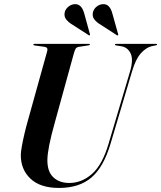

<svg xmlns="http://www.w3.org/2000/svg" viewBox="-20 -916 794 946"><path d="M515 -208 621.5 -566.5Q638 -624 623 -654Q608 -684 575.5 -688.5L553 -692Q546.5 -692.5 546.5 -696.5Q546.5 -700 552 -700H749.5Q754 -700 754 -697Q754 -694 748 -692.5L727.5 -688.5Q700 -682 674.2 -653.5Q648.5 -625 631 -565.5L525 -209Q491 -93.5 431 -41.8Q371 10 270.5 10Q178 10 129.8 -36Q81.5 -82 82.5 -154.5Q83 -169.5 88 -197.2Q93 -225 100.5 -257Q108 -289 116 -317L213 -665.5Q217.5 -683 198 -685.5L151 -692Q144.5 -692.5 144.5 -696.5Q144.5 -700 150.5 -700H418.5Q423 -700 423 -697Q423 -693.5 416.5 -692.5L367 -685Q358.5 -683.5 354 -677.8Q349.5 -672 344.5 -655L251.5 -317.5Q231.5 -246.5 222.8 -202Q214 -157.5 213.5 -129.5Q212.5 -71.5 242.2 -43Q272 -14.5 321.5 -14.5Q383 -14.5 433.8 -59.5Q484.5 -104.5 515 -208ZM534 -848 562 -748Q563.5 -744 561.5 -742.5Q559.5 -740.5 556 -742.5L472.5 -796.5Q455.5 -806.5 444.5 -820.8Q433.5 -835 438 -856Q442 -872 456.2 -883.5Q470.5 -895 488 -895.5Q521.5 -897 534 -848ZM395.5 -848 423 -748Q424.5 -744 422.5 -742.5Q420.5 -740.5 417.5 -742.5L333.5 -796.5Q317 -806.5 305.8 -820.8Q294.5 -835 299 -856Q303 -872 317.5 -883.5Q332 -895 349 -895.5Q382.5 -897 395.5 -848Z"/></svg>

Font: Fraunces 144pt S000 SemiBold
Style: Italic
Weight: 600
Italic angle: -16°
Version: Version 1.000; ttfautohint (v1.8.3)